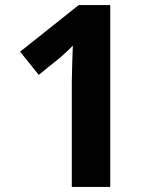

<svg xmlns="http://www.w3.org/2000/svg" viewBox="-20 -734 612 754"><path d="M413 0H262V-413Q262 -439 263.5 -481Q265 -523 266 -555Q261 -549 244.5 -533.5Q228 -518 214 -506L132 -440L59 -531L289 -714H413Z"/></svg>

Font: Noto Sans Bamum
Style: Regular
Weight: 400
Designer: Monotype Design Team
Foundry: Monotype Imaging Inc.
Version: Version 2.001